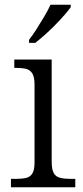

<svg xmlns="http://www.w3.org/2000/svg" viewBox="-20 -786 347 806"><path d="M26 0V-35H44Q71 -35 89 -39Q107 -43 116 -58Q125 -73 125 -104V-431Q125 -463 115.5 -478Q106 -493 89 -497Q72 -501 48 -501H40V-536H197V-107Q197 -75 205.5 -59.5Q214 -44 232.5 -39.5Q251 -35 278 -35H296V0ZM102 -619Q117 -638 133.5 -664Q150 -690 166 -717Q182 -744 192 -766H277V-756Q268 -743 250.5 -723Q233 -703 211.5 -681Q190 -659 168 -639.5Q146 -620 128 -606H102Z"/></svg>

Font: Noto Serif Tibetan Light
Style: Regular
Weight: 300
Version: Version 2.103